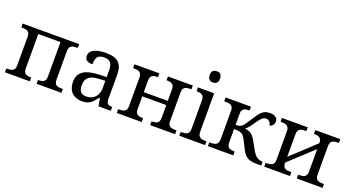

<svg xmlns="http://www.w3.org/2000/svg" viewBox="-51 -1368 3643 1986"><g transform="rotate(20 1771.0 -375.0)"><path d="M23 0H297V-42H294C250 -42 212 -50 212 -109V-490H456V-109C456 -50 418 -42 374 -42H371V0H645V-42H632C588 -42 550 -50 550 -109V-427C550 -486 588 -494 632 -494H645V-536H23V-494H36C80 -494 118 -485 118 -426V-109C118 -50 80 -42 36 -42H23Z M873 10C956 10 987 -30 1029 -86H1037L1053 0H1188V-42H1185C1140 -42 1123 -58 1123 -114V-373C1123 -500 1062 -546 940 -546C841 -546 760 -519 760 -450C760 -404 789 -387 845 -387C845 -450 859 -496 936 -496C1018 -496 1029 -445 1029 -373V-313L946 -310C793 -305 718 -256 718 -150C718 -41 784 10 873 10ZM896 -52C841 -52 815 -83 815 -145C815 -223 852 -264 965 -269L1029 -272V-191C1029 -106 977 -52 896 -52Z M1254 0H1528V-42H1525C1481 -42 1443 -50 1443 -109V-252H1707V-109C1707 -50 1669 -42 1625 -42H1622V0H1896V-42H1883C1839 -42 1801 -50 1801 -109V-427C1801 -486 1839 -494 1883 -494H1896V-536H1622V-494H1625C1669 -494 1707 -485 1707 -426V-298H1443V-427C1443 -486 1481 -494 1525 -494H1528V-536H1254V-494H1267C1311 -494 1349 -485 1349 -426V-109C1349 -50 1311 -42 1267 -42H1254Z M2080 -636C2111 -636 2137 -652 2137 -698C2137 -745 2111 -760 2080 -760C2048 -760 2023 -745 2023 -698C2023 -652 2048 -636 2080 -636ZM1942 0H2226V-42H2213C2168 -42 2131 -51 2131 -114V-536H1952V-494H1955C1999 -494 2037 -485 2037 -426V-109C2037 -50 1999 -42 1955 -42H1942Z M2257 0H2536V-42H2533C2489 -42 2451 -50 2451 -109V-259C2527 -259 2550 -249 2580 -191L2629 -94C2669 -17 2707 0 2809 0H2844V-42H2841C2796 -42 2760 -66 2729 -122L2677 -214C2647 -269 2617 -298 2555 -301C2581 -319 2600 -345 2636 -398C2670 -449 2694 -474 2727 -474C2760 -474 2778 -448 2783 -418C2808 -423 2831 -444 2831 -481C2831 -517 2801 -542 2745 -542C2668 -542 2641 -498 2595 -428C2561 -377 2539 -342 2522 -326C2506 -311 2490 -305 2451 -305V-431C2451 -486 2490 -494 2533 -494H2536V-536H2257V-494H2275C2319 -494 2357 -485 2357 -426V-114C2357 -51 2320 -42 2275 -42H2257Z M2877 0H3161V-42H3148C3104 -42 3066 -50 3066 -109V-114L3330 -358V-109C3330 -50 3292 -42 3248 -42H3235V0H3519V-42H3506C3462 -42 3424 -50 3424 -109V-427C3424 -486 3462 -494 3506 -494H3519V-536H3245V-494H3248C3292 -494 3330 -485 3330 -426V-423L3066 -177V-427C3066 -486 3104 -494 3148 -494H3161V-536H2877V-494H2890C2934 -494 2972 -485 2972 -426V-109C2972 -50 2934 -42 2890 -42H2877Z"/></g></svg>

Font: Noto Serif Thai
Style: Regular
Weight: 400
Designer: Monotype Design Team
Foundry: Monotype Imaging Inc.
Version: Version 1.901